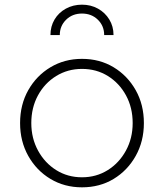

<svg xmlns="http://www.w3.org/2000/svg" viewBox="-20 -790 702 822"><path d="M331 12Q407 12 466.5 -24Q526 -60 561 -122.5Q596 -185 596 -263Q596 -342 561 -404Q526 -466 466.5 -502Q407 -538 331 -538Q256 -538 196 -502Q136 -466 101 -404Q66 -342 66 -263Q66 -185 101 -122.5Q136 -60 196 -24Q256 12 331 12ZM331 -31Q270 -31 221 -61.5Q172 -92 143 -145Q114 -198 114 -263Q114 -329 142.5 -381.5Q171 -434 220.5 -464.5Q270 -495 331 -495Q393 -495 442 -464.5Q491 -434 519.5 -381.5Q548 -329 548 -263Q548 -198 519 -145Q490 -92 441 -61.5Q392 -31 331 -31ZM196 -640H236Q236 -679 263 -705.5Q290 -732 331 -732Q372 -732 399 -705.5Q426 -679 426 -640H466Q466 -677 448 -706.5Q430 -736 399.5 -753Q369 -770 331 -770Q293 -770 262 -753Q231 -736 213.5 -706.5Q196 -677 196 -640Z"/></svg>

Font: Plus Jakarta Sans ExtraLight
Style: Regular
Weight: 200
Designer: Gumpita Rahayu
Foundry: Tokotype
Version: Version 2.004; ttfautohint (v1.8.3)